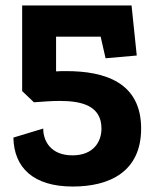

<svg xmlns="http://www.w3.org/2000/svg" viewBox="-20 -671 556 702"><path d="M496 -201C496 -370 363 -411 222 -411C210 -411 197 -411 185 -410V-537H348L366 -458L480 -468L461 -651H61V-338L104 -297C134 -299 166 -302 198 -302C278 -302 351 -285 351 -201C351 -152 321 -103 245 -103C166 -103 138 -155 138 -201L29 -168C31 -58 102 11 246 11C382 11 496 -44 496 -201Z"/></svg>

Font: Zilla Slab Bold
Style: Regular
Weight: 700
Designer: Typotheque.com
Foundry: Typotheque type foundry
Version: Version 1.3; 2018